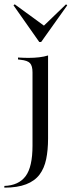

<svg xmlns="http://www.w3.org/2000/svg" viewBox="-59 -683 334 896"><path d="M92.7 -206.5V-345.2Q92.7 -375.8 81 -388.3Q69.4 -400.8 37.1 -404L25 -405.6V-414.5Q41.9 -413.7 52.8 -413.3Q63.7 -412.9 74.2 -412.9Q100.8 -412.9 124.2 -415.7Q147.6 -418.5 165.3 -424.2V-414.5V-206.5ZM-38.7 192.7V184.7Q28.2 182.3 60.5 139.1Q92.7 96 92.7 -3.2V-206.5H165.3V-36.3Q165.3 16.9 156.5 59.7Q147.6 102.4 125.4 131.9Q103.2 161.3 62.9 177Q22.6 192.7 -38.7 192.7ZM249.2 -662.9 254.8 -658.1 133.1 -487.1H124.2L4 -658.1L9.7 -662.9L158.9 -554L137.1 -554.8Z"/></svg>

Font: Playfair 144pt SemiCondensed Light
Style: Regular
Weight: 300
Width: 4
Designer: Claus Eggers Sørensen
Foundry: Claus Eggers Sørensen
Version: Version 2.203